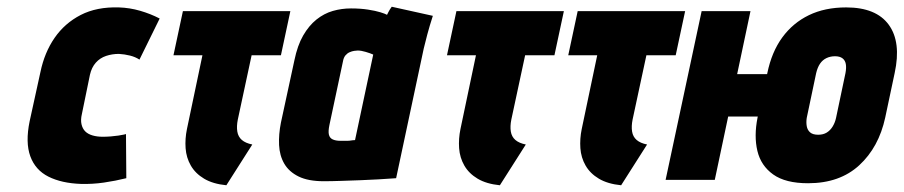

<svg xmlns="http://www.w3.org/2000/svg" viewBox="-20 -534 2683 570"><path d="M394 -357 454 -479Q427 -493 396 -502Q365 -511 333 -512Q267 -514 219.5 -489.5Q172 -465 142 -421.5Q112 -378 100 -320L68 -174Q55 -111 70 -70Q85 -29 124 -9.5Q163 10 220 12Q254 13 288.5 8Q323 3 355 -5L354 -136Q354 -136 348 -134.5Q342 -133 331.5 -131.5Q321 -130 309 -129Q297 -128 285 -128Q268 -128 254.5 -132Q241 -136 233 -144Q225 -152 222 -165Q219 -178 223 -195L247 -312Q252 -334 264.5 -348Q277 -362 295 -368Q313 -374 333 -374Q350 -373 366 -369Q382 -365 394 -357Z M686 -179 727 -370H814L842 -501H523L495 -370H581L535 -151Q529 -122 531 -94Q533 -66 546.5 -42.5Q560 -19 586 -3.5Q612 12 652 16L729 -105Q709 -109 698 -118.5Q687 -128 684.5 -143.5Q682 -159 686 -179Z M1265 -487 1143 -514Q1137 -506 1133 -498Q1129 -490 1129 -490Q1124 -493 1109.5 -497.5Q1095 -502 1072.5 -505.5Q1050 -509 1022 -509Q994 -509 968 -501.5Q942 -494 919.5 -476Q897 -458 880 -428.5Q863 -399 854 -355L814 -170Q807 -135 808.5 -103.5Q810 -72 824 -48Q838 -24 866.5 -10Q895 4 941 4Q964 4 992.5 3Q1021 2 1050 1Q1079 0 1103 -1.5Q1127 -3 1141.5 -4Q1156 -5 1156 -5L1238 -390Q1242 -407 1248.5 -431.5Q1255 -456 1265 -487ZM958 -163 998 -351Q1000 -363 1005.5 -369.5Q1011 -376 1018 -379Q1025 -382 1031.5 -383Q1038 -384 1042 -384Q1047 -384 1053 -383Q1059 -382 1065.5 -380Q1072 -378 1078 -376Q1084 -374 1088 -372L1034 -118Q1028 -118 1022.5 -117Q1017 -116 1011.5 -116Q1006 -116 1001 -116Q996 -116 990 -116Q977 -116 968 -120Q959 -124 956.5 -134Q954 -144 958 -163Z M1498 -179 1539 -370H1626L1654 -501H1335L1307 -370H1393L1347 -151Q1341 -122 1343 -94Q1345 -66 1358.5 -42.5Q1372 -19 1398 -3.5Q1424 12 1464 16L1541 -105Q1521 -109 1510 -118.5Q1499 -128 1496.5 -143.5Q1494 -159 1498 -179Z M1858 -179 1899 -370H1986L2014 -501H1695L1667 -370H1753L1707 -151Q1701 -122 1703 -94Q1705 -66 1718.5 -42.5Q1732 -19 1758 -3.5Q1784 12 1824 16L1901 -105Q1881 -109 1870 -118.5Q1859 -128 1856.5 -143.5Q1854 -159 1858 -179Z M2094 -314 2068 -188H2304L2330 -314ZM2608 -185 2636 -317Q2656 -409 2618.5 -460.5Q2581 -512 2492 -512Q2429 -512 2381.5 -489Q2334 -466 2302.5 -423Q2271 -380 2258 -317L2229 -185Q2218 -130 2228.5 -86Q2239 -42 2275.5 -16Q2312 10 2379 10Q2473 10 2531 -43.5Q2589 -97 2608 -185ZM2490 -317 2462 -184Q2459 -170 2452 -158.5Q2445 -147 2434.5 -140.5Q2424 -134 2409 -134Q2393 -134 2385 -141Q2377 -148 2375 -159.5Q2373 -171 2375 -184L2403 -317Q2407 -334 2414.5 -345Q2422 -356 2433.5 -361.5Q2445 -367 2459 -367Q2473 -367 2481 -361Q2489 -355 2491 -344Q2493 -333 2490 -317ZM1956 0H2102L2208 -501H2063Z"/></svg>

Font: Advent Pro ExtraBold
Style: Italic
Weight: 800
Italic angle: -12°
Version: Version 3.000